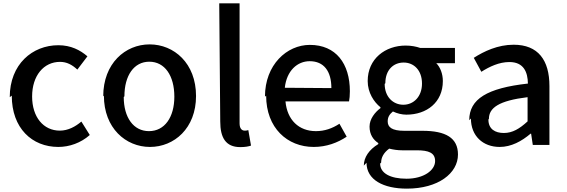

<svg xmlns="http://www.w3.org/2000/svg" viewBox="-20 -829 3372 1142"><path d="M50 -260C50 -67 170 45 327 45C393 45 461 21 514 -26L464 -106C429 -76 385 -52 336 -52C238 -52 171 -133 171 -255C171 -379 240 -461 337 -461C377 -461 409 -444 440 -415L500 -494C457 -531 402 -560 327 -560C173 -560 38 -447 38 -251Z M598 -260C598 -67 728 45 872 45C1016 45 1146 -66 1146 -258C1146 -453 1015 -565 870 -565C725 -565 594 -452 594 -256ZM720 -256C720 -380 777 -462 868 -462C960 -462 1017 -379 1017 -254C1017 -131 959 -49 866 -49C774 -49 716 -130 716 -252Z M1290 -106C1290 -11 1322 46 1409 46C1438 46 1459 42 1473 37L1457 -55C1446 -52 1441 -52 1435 -52C1420 -52 1405 -63 1405 -95V-809H1284Z M1563 -260C1563 -68 1689 45 1846 45C1922 45 1988 20 2042 -16L1999 -93C1956 -65 1911 -49 1859 -49C1758 -49 1688 -115 1678 -226H2056C2059 -239 2061 -263 2061 -286C2061 -451 1978 -562 1823 -562C1686 -562 1556 -444 1556 -254ZM1674 -307C1685 -409 1749 -465 1822 -465C1906 -465 1951 -406 1951 -305Z M2160 139C2160 241 2261 293 2400 293C2586 293 2704 202 2704 90C2704 -9 2631 -51 2493 -51H2385C2310 -51 2286 -73 2286 -107C2286 -134 2298 -150 2317 -166C2342 -154 2371 -147 2397 -147C2518 -147 2614 -220 2614 -347C2614 -391 2598 -430 2575 -453H2686V-544H2479C2456 -552 2426 -558 2393 -558C2272 -558 2167 -480 2167 -347C2167 -278 2204 -222 2243 -191V-186C2211 -162 2178 -122 2178 -76C2178 -28 2201 3 2230 22V28C2175 61 2144 107 2144 156ZM2247 138C2247 109 2261 80 2295 55C2319 61 2345 65 2372 65H2459C2530 65 2568 80 2568 129C2568 184 2500 234 2398 234C2301 234 2241 201 2241 144ZM2272 -334C2272 -413 2320 -457 2381 -457C2442 -457 2490 -411 2490 -332C2490 -254 2440 -206 2379 -206C2318 -206 2268 -253 2268 -330Z M2781 -124C2781 -21 2852 45 2952 45C3021 45 3083 11 3136 -34H3139L3149 33H3248V-317C3248 -471 3181 -563 3035 -563C2941 -563 2859 -524 2798 -485L2843 -402C2892 -433 2949 -460 3010 -460C3095 -460 3119 -400 3120 -332C2877 -305 2771 -240 2771 -114ZM2888 -122C2888 -187 2946 -230 3118 -251V-107C3070 -63 3028 -38 2977 -38C2925 -38 2885 -61 2885 -118Z"/></svg>

Font: GenEiGothic-pro-SemiBold
Style: Regular
Weight: 500
Designer: Ryoko NISHIZUKA (kana & ideographs); Paul D. Hunt (Latin, Greek & Cyrillic); Wenlong ZHANG (bopomofo); Sandoll Communica
Foundry: Adobe Systems Incorporated; o_tamon
Version: Version 1.000.140830